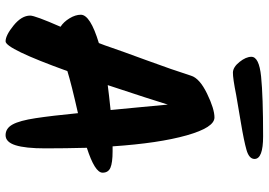

<svg xmlns="http://www.w3.org/2000/svg" viewBox="-154 -800 940 671"><g transform="rotate(90 315.5 -464.0)"><path d="M508 -388Q548 -388 565.5 -380.5Q583 -373 583 -353Q583 -326 496 -298Q498 -222 498 -152.5Q498 -83 487 -48.5Q476 -14 452 -14Q428 -14 414.5 -38.5Q401 -63 392.5 -119Q384 -175 375 -267Q273 -244 228 -230Q150 -14 124 -14Q103 -14 68.5 -42Q34 -70 34 -100Q34 -117 73 -206Q56 -217 43.5 -237.5Q31 -258 31 -277Q31 -310 130 -340Q138 -360 146.5 -385.5Q155 -411 189.5 -505Q224 -599 244 -662Q253 -692 306.5 -718Q360 -744 390 -744Q425 -744 452.5 -647Q480 -550 491 -388ZM277 -371Q307 -375 364 -381Q361 -410 354.5 -480Q348 -550 345 -581Q328 -525 277 -371ZM178 -873Q178 -900 247 -907Q316 -914 456 -914Q535 -914 535 -884Q535 -865 503.5 -856Q472 -847 409 -836.5Q346 -826 312 -820Q252 -808 233 -808.5Q214 -809 196 -831.5Q178 -854 178 -873Z"/></g></svg>

Font: Kalam
Style: Bold
Weight: 700
Version: Version 2.001;PS 1.0;hotconv 1.0.79;makeotf.lib2.5.61930; tt